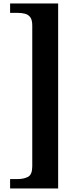

<svg xmlns="http://www.w3.org/2000/svg" viewBox="-20 -819 443 1083"><path d="M37 244V191H80Q114 191 138 178.5Q162 166 162 119V-674.4Q162 -706.4 151 -721.4Q140 -736.4 121.5 -741.4Q103 -746.4 80 -746.4H37V-799.4H308V244Z"/></svg>

Font: Noto Serif Malayalam
Style: Regular
Weight: 400
Designer: Indian type Foundry, Jelle Bosma, Monotype Design Team
Foundry: Monotype Imaging Inc.
Version: Version 2.103